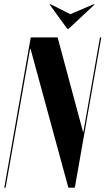

<svg xmlns="http://www.w3.org/2000/svg" viewBox="-41 -873 491 893"><path d="M345 -260H347L424 -699H430L307 0H277L101 -646H99L-15 0H-21L102 -699H227ZM195 -853 286 -807 394 -853H400L278 -739H272L189 -853Z"/></svg>

Font: Moniqa Black Ita Display
Style: Italic
Weight: 900
Italic angle: -10°
Designer: Rajesh Rajput
Foundry: Rajesh Rajput
Version: Version 1.000